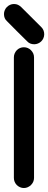

<svg xmlns="http://www.w3.org/2000/svg" viewBox="-22 -947 243 967"><path d="M47.9 -658.2Q47.9 -668.5 51.8 -677.7Q55.7 -687 62.5 -694.1Q69.3 -701.2 78.6 -705.1Q87.9 -709 98.1 -709Q108.9 -709 117.9 -705.1Q127 -701.2 134 -694.1Q141.1 -687 145.3 -678Q149.4 -668.9 149.4 -658.2V-50.8Q149.4 -40.5 145.3 -31.2Q141.1 -22 134 -15.1Q127 -8.3 117.9 -4.2Q108.9 0 98.1 0Q87.9 0 78.6 -4.2Q69.3 -8.3 62.5 -15.1Q55.7 -22 51.8 -31.2Q47.9 -40.5 47.9 -50.8ZM13.2 -840.3Q-2 -853.5 -2 -876.5Q-2 -886.2 2 -895.5Q5.9 -904.8 12.7 -911.6Q19.5 -918.5 28.6 -922.6Q37.6 -926.8 48.3 -926.8Q59.6 -926.8 68.1 -922.9Q76.7 -918.9 84.5 -911.6L186 -810.5Q200.7 -795.9 200.7 -774.4Q200.7 -763.7 196.5 -754.4Q192.4 -745.1 185.5 -738.5Q178.7 -731.9 169.4 -728Q160.2 -724.1 150.4 -724.1Q127.9 -724.1 114.3 -739.3L63.5 -789.6Z"/></svg>

Font: TGL 0-17
Style: Regular
Weight: 400
Designer: Peter Wiegel
Foundry: Peter Wiegel
Version: Version 1.003 2010